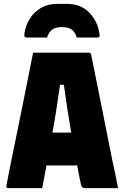

<svg xmlns="http://www.w3.org/2000/svg" viewBox="-20 -972 640 992"><path d="M223 -778H120Q110 -778 107.5 -781.5Q105 -785 106 -797Q112 -841 134.5 -876Q157 -911 192.5 -931.5Q228 -952 273 -952H327Q397 -952 441 -907Q485 -862 494 -797Q496 -785 493 -781.5Q490 -778 480 -778H377Q367 -808 349.5 -820Q332 -832 300 -832Q269 -832 251 -820Q233 -808 223 -778ZM198 0H21Q18 0 15 -3Q12 -6 13 -13Q23 -67 37 -135.5Q51 -204 66.5 -279Q82 -354 97 -429.5Q112 -505 126 -574.5Q140 -644 151 -700H440Q448 -700 451 -689Q477 -562 504.5 -424Q532 -286 561 -140Q569 -106 576 -71Q583 -36 590 0H419Q409 0 403.5 -6.5Q398 -13 393 -44Q389 -63 385.5 -81Q382 -99 379 -117H220Q215 -89 209.5 -60Q204 -31 198 0ZM290 -534Q282 -475 272.5 -414Q263 -353 251 -287H348Q337 -351 327.5 -412Q318 -473 310 -534Z"/></svg>

Font: Recursive Mn Lnr St Blk
Style: Regular
Weight: 900
Monospace: yes
Version: Version 1.079;hotconv 1.0.112;makeotfexe 2.5.65598; ttfautoh